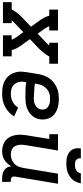

<svg xmlns="http://www.w3.org/2000/svg" viewBox="496 -1296 798 1849"><g transform="rotate(90 895.5 -371.0)"><path d="M-9 0V-84H61Q76 -112 96.5 -138Q117 -164 141 -187L228 -270L171 -349Q155 -371 141.5 -395Q128 -419 122 -446H63V-530H264V-446H223Q228 -433 234.5 -421Q241 -409 249 -398L295 -334L368 -404Q379 -414 389.5 -424.5Q400 -435 409 -446H382V-530H584V-446H515Q499 -418 478.5 -392Q458 -366 435 -343L347 -260L404 -181Q420 -159 433.5 -135Q447 -111 453 -84H513V0H311V-84H353Q348 -97 341 -109Q334 -121 327 -132L280 -196L207 -126Q196 -116 185.5 -105.5Q175 -95 166 -84H193V0Z M874 8Q850 8 826 5.5Q802 3 779.5 -4.5Q757 -12 737.5 -24Q718 -36 703 -53Q688 -70 678.5 -91Q669 -112 664 -135Q659 -158 660.5 -182.5Q662 -207 666 -231L684 -341Q689 -368 698.5 -395Q708 -422 724.5 -446Q741 -470 764.5 -488.5Q788 -507 814.5 -518.5Q841 -530 869 -534Q897 -538 924 -538Q951 -538 977.5 -534Q1004 -530 1027.5 -520.5Q1051 -511 1071 -495Q1091 -479 1103 -456.5Q1115 -434 1119.5 -407.5Q1124 -381 1119 -355Q1116 -332 1105 -310.5Q1094 -289 1076.5 -272Q1059 -255 1038 -243.5Q1017 -232 994 -226Q971 -220 948.5 -218Q926 -216 903 -216Q868 -216 832 -217Q796 -218 761 -224L760 -217Q757 -199 757 -180Q757 -161 762.5 -144.5Q768 -128 778.5 -114Q789 -100 804 -91.5Q819 -83 837 -79.5Q855 -76 874 -76Q893 -76 911.5 -79.5Q930 -83 948 -92Q966 -101 981 -115Q996 -129 1006 -146L1092 -108Q1074 -80 1050 -57Q1026 -34 996.5 -19Q967 -4 936 2Q905 8 874 8ZM918 -297Q929 -297 940.5 -298Q952 -299 963 -302.5Q974 -306 984.5 -312Q995 -318 1003.5 -326.5Q1012 -335 1017.5 -345.5Q1023 -356 1025 -368Q1027 -381 1024.5 -394Q1022 -407 1015 -417.5Q1008 -428 997.5 -435Q987 -442 975 -446.5Q963 -451 950 -452.5Q937 -454 924 -454Q907 -454 889.5 -451.5Q872 -449 856 -441Q840 -433 826 -420.5Q812 -408 802 -393Q792 -378 786.5 -361Q781 -344 778 -327L775 -308Q793 -304 810.5 -303Q828 -302 846 -301Q864 -300 882 -298.5Q900 -297 918 -297Z M1426 8Q1398 8 1371 0Q1344 -8 1323 -25Q1302 -42 1289.5 -66Q1277 -90 1272 -117.5Q1267 -145 1268 -173.5Q1269 -202 1274 -231L1309 -446H1263V-530H1420L1368 -217Q1365 -200 1364.5 -183Q1364 -166 1366.5 -150Q1369 -134 1376 -119.5Q1383 -105 1395 -95Q1407 -85 1423 -80.5Q1439 -76 1456 -76Q1472 -76 1487.5 -79Q1503 -82 1517.5 -89Q1532 -96 1544.5 -107.5Q1557 -119 1565.5 -132.5Q1574 -146 1579 -161.5Q1584 -177 1587 -192L1643 -530H1740L1671 -116Q1670 -108 1671 -100Q1672 -92 1676.5 -86.5Q1681 -81 1688.5 -78.5Q1696 -76 1704 -76H1722V8H1690Q1669 8 1647.5 3.5Q1626 -1 1609.5 -12Q1593 -23 1583 -41.5Q1573 -60 1572 -81Q1561 -61 1545.5 -43.5Q1530 -26 1510.5 -14Q1491 -2 1469 3Q1447 8 1426 8ZM1545 -610Q1524 -610 1504 -612.5Q1484 -615 1466 -622.5Q1448 -630 1433 -642Q1418 -654 1409 -671.5Q1400 -689 1398.5 -709.5Q1397 -730 1400 -750H1496Q1493 -737 1497 -725Q1501 -713 1510.5 -705.5Q1520 -698 1533 -695.5Q1546 -693 1558 -693Q1572 -693 1585 -695.5Q1598 -698 1610 -705.5Q1622 -713 1630 -725Q1638 -737 1640 -750H1736Q1732 -729 1723.5 -708.5Q1715 -688 1701 -671.5Q1687 -655 1668 -642.5Q1649 -630 1628 -622.5Q1607 -615 1586 -612.5Q1565 -610 1545 -610Z"/></g></svg>

Font: Iosevka Curly Slab MdEx
Style: Italic
Weight: 500
Width: 7
Italic angle: -9°
Monospace: yes
Designer: Belleve Invis
Foundry: Belleve Invis
Version: Version 11.0.0; ttfautohint (v1.8.3)